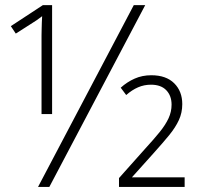

<svg xmlns="http://www.w3.org/2000/svg" viewBox="-20 -734 778 754"><path d="M129.4 0 505.4 -713.9H550.3L173.8 0ZM143.1 -286.1V-570.3Q143.1 -582.5 143.1 -595.5Q143.1 -608.4 143.6 -621.3Q144 -634.3 144.3 -646.7Q144.5 -659.2 145.5 -670.4Q134.3 -661.6 123.5 -654.3Q112.8 -647 100.1 -639.2L42 -602.1L22.5 -631.3L148.4 -713.9H184.6V-286.1ZM447.3 0V-34.7L551.3 -151.4Q584.5 -187.5 607.2 -215.6Q629.9 -243.7 641.8 -269.3Q653.8 -294.9 653.8 -323.2Q653.8 -357.9 633.1 -379.6Q612.3 -401.4 572.8 -401.4Q545.9 -401.4 522.2 -391.1Q498.5 -380.9 475.6 -360.8L454.1 -389.6Q479 -412.1 508.8 -425.3Q538.6 -438.5 574.2 -438.5Q632.3 -438.5 664.1 -407Q695.8 -375.5 695.8 -325.2Q695.8 -291.5 682.6 -262.7Q669.4 -233.9 644.3 -203.1Q619.1 -172.4 583.5 -132.8L498 -37.6H705.1V0Z"/></svg>

Font: Open Sans SemiCondensed Light
Style: Regular
Weight: 300
Width: 4
Designer: Monotype Design Team
Foundry: Monotype Imaging Inc.
Version: Version 3.000